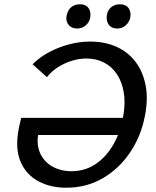

<svg xmlns="http://www.w3.org/2000/svg" viewBox="-20 -864 727 896"><path d="M289 12Q215 12 158.5 -18.5Q102 -49 76 -109.5Q50 -170 67 -261Q69 -273 72.5 -287.5Q76 -302 79 -314L175 -290Q172 -284 168 -274Q164 -264 162 -254Q148 -199 164.5 -156Q181 -113 221 -89Q261 -65 313 -65Q377 -65 426.5 -98.5Q476 -132 509.5 -190.5Q543 -249 555 -322Q566 -383 557.5 -433Q549 -483 525.5 -518Q502 -553 465.5 -572Q429 -591 383 -591Q351 -591 317.5 -581Q284 -571 253.5 -552.5Q223 -534 199 -504L132 -564Q165 -597 209 -620.5Q253 -644 302.5 -657Q352 -670 401 -670Q470 -670 524 -645.5Q578 -621 612.5 -575.5Q647 -530 659.5 -466Q672 -402 656 -322Q638 -228 587 -152.5Q536 -77 460 -32.5Q384 12 289 12ZM116 -234 79 -314H585L568 -234ZM340 -731Q322 -731 309.5 -739.5Q297 -748 292 -763Q287 -778 292 -795Q297 -818 313 -831Q329 -844 353 -844Q371 -844 382.5 -836.5Q394 -829 399 -814.5Q404 -800 401 -782Q397 -760 380 -745.5Q363 -731 340 -731ZM527 -731Q509 -731 497 -739.5Q485 -748 480.5 -763Q476 -778 479 -795Q483 -818 499.5 -831Q516 -844 539 -844Q557 -844 569 -836.5Q581 -829 586 -814.5Q591 -800 588 -782Q583 -760 566.5 -745.5Q550 -731 527 -731Z"/></svg>

Font: Ysabeau Office SemiBold
Style: Italic
Weight: 600
Italic angle: -12°
Designer: Christian Thalmann (Catharsis Fonts)
Version: Version 2.001;gftools[0.9.30]; featfreeze: tnum,lnum,ss02